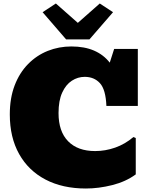

<svg xmlns="http://www.w3.org/2000/svg" viewBox="-20 -1055 847 1089"><path d="M467.3 14.2Q335 14.2 238 -36.6Q141.1 -87.4 88.4 -181.6Q35.6 -275.9 35.6 -405.8Q35.6 -499 63.2 -570.8Q90.8 -642.6 139.4 -691.9Q188 -741.2 251 -766.4Q314 -791.5 384.8 -791.5Q459 -791.5 513.2 -768.1Q567.4 -744.6 602.5 -699.7L627.4 -777.3H761.7V-454.1H583.5Q579.6 -547.9 546.6 -583.5Q513.7 -619.1 460.4 -619.1Q421.4 -619.1 387.5 -597.2Q353.5 -575.2 332.8 -529.8Q312 -484.4 312 -413.6Q312 -309.1 366.5 -253.7Q420.9 -198.2 519.5 -198.2Q577.6 -198.2 633.3 -217.8Q689 -237.3 736.8 -277.8L750 -272V-65.9Q693.4 -24.4 616.5 -5.1Q539.6 14.2 467.3 14.2ZM355 -831.5 221.7 -985.8 296.9 -1035.2 421.4 -925.3 545.9 -1035.2 621.1 -985.8 487.3 -831.5Z"/></svg>

Font: Bevan
Style: Regular
Weight: 400
Designer: Vernon Adams
Foundry: Vernon Adams
Version: Version 2.100; ttfautohint (v1.8.3)